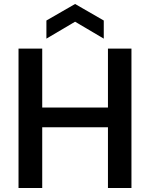

<svg xmlns="http://www.w3.org/2000/svg" viewBox="-20 -944 754 964"><path d="M73 -700H192V-404H522V-700H640V0H522V-305H192V0H73ZM501 -750 357 -835 213 -750V-841L357 -924L501 -841Z"/></svg>

Font: Albert Sans SemiBold
Style: Regular
Weight: 600
Designer: Andreas Rasmussen
Foundry: a.Foundry
Version: Version 1.025